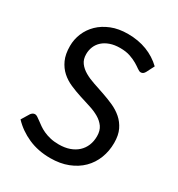

<svg xmlns="http://www.w3.org/2000/svg" viewBox="-174 -838 890 960"><g transform="rotate(30 271.0 -358.0)"><path d="M458 -604.5Q453.5 -597 448.2 -593.2Q443 -589.5 435.5 -589.5Q427 -589.5 415.5 -598Q404 -606.5 386.8 -616.8Q369.5 -627 345.2 -635.5Q321 -644 286.5 -644Q254 -644 229.2 -635.2Q204.5 -626.5 187.8 -611.5Q171 -596.5 162.5 -576.2Q154 -556 154 -532.5Q154 -502.5 168.8 -482.8Q183.5 -463 207.8 -449Q232 -435 262.8 -424.8Q293.5 -414.5 325.8 -403.5Q358 -392.5 388.8 -378.8Q419.5 -365 443.8 -344Q468 -323 482.8 -292.5Q497.5 -262 497.5 -217.5Q497.5 -170.5 481.5 -129.2Q465.5 -88 434.8 -57.5Q404 -27 359.2 -9.5Q314.5 8 257.5 8Q187.5 8 130.5 -17.2Q73.5 -42.5 33 -85.5L61 -131.5Q65 -137 70.8 -140.8Q76.5 -144.5 83.5 -144.5Q90 -144.5 98.2 -139.2Q106.5 -134 117 -126Q127.5 -118 141 -108.5Q154.5 -99 171.8 -91Q189 -83 211 -77.8Q233 -72.5 260.5 -72.5Q295 -72.5 322 -82Q349 -91.5 367.8 -108.8Q386.5 -126 396.5 -150Q406.5 -174 406.5 -203.5Q406.5 -236 391.8 -256.8Q377 -277.5 353 -291.5Q329 -305.5 298 -315.2Q267 -325 235 -335.2Q203 -345.5 172 -359Q141 -372.5 117 -394Q93 -415.5 78.2 -447.8Q63.5 -480 63.5 -527.5Q63.5 -565.5 78.2 -601Q93 -636.5 121.2 -664Q149.5 -691.5 190.8 -708Q232 -724.5 285.5 -724.5Q345.5 -724.5 394.8 -705.5Q444 -686.5 481.5 -650.5Z"/></g></svg>

Font: Lato
Style: Regular
Weight: 400
Designer: Lukasz Dziedzic with Adam Twardoch and Botio Nikoltchev
Foundry: tyPoland Lukasz Dziedzic
Version: Version 2.010; 2014-09-01; http://www.latofonts.com/; ttfaut